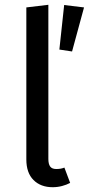

<svg xmlns="http://www.w3.org/2000/svg" viewBox="-20 -770 371 802"><path d="M200 12Q150 12 120 -18Q90 -48 90 -104V-739L182 -750V-106Q182 -85 189.5 -74.5Q197 -64 215 -64Q225 -64 233.5 -65.5Q242 -67 249 -70L273 -6Q258 2 239 7Q220 12 200 12ZM331 -739 248 -749 228 -563 281 -555Z"/></svg>

Font: Fira Sans Variable
Style: Regular
Weight: 400
Designer: Carrois Corporate & Edenspiekermann AG
Foundry: Carrois Corporate GbR & Edenspiekermann AG
Version: Version 4.202